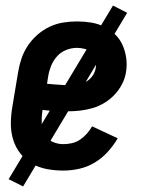

<svg xmlns="http://www.w3.org/2000/svg" viewBox="-20 -605 515 690"><path d="M207 8Q177 8 148 2.5Q119 -3 95 -17Q71 -31 53.5 -53Q36 -75 27.5 -102.5Q19 -130 19 -159.5Q19 -189 24 -219L45 -345Q49 -370 57 -394Q65 -418 79.5 -440Q94 -462 114.5 -480Q135 -498 158.5 -509Q182 -520 207 -524Q232 -528 257 -528Q282 -528 307 -524Q332 -520 353.5 -509.5Q375 -499 392.5 -482.5Q410 -466 420 -444Q430 -422 433.5 -397Q437 -372 433 -347Q430 -325 419 -303.5Q408 -282 392 -265Q376 -248 355.5 -235.5Q335 -223 312.5 -216.5Q290 -210 268 -207.5Q246 -205 224 -205Q201 -205 178.5 -206Q156 -207 133 -210L132 -204Q129 -183 130 -161.5Q131 -140 140 -122.5Q149 -105 167.5 -96Q186 -87 208 -87Q223 -87 238.5 -90.5Q254 -94 267.5 -103Q281 -112 292 -124.5Q303 -137 311 -151L403 -108Q388 -82 367 -59Q346 -36 320 -20.5Q294 -5 265 1.5Q236 8 207 8ZM236 -298Q250 -298 264.5 -301.5Q279 -305 292 -313Q305 -321 313.5 -334Q322 -347 324 -361Q327 -376 323.5 -390.5Q320 -405 310 -415Q300 -425 285.5 -429Q271 -433 256 -433Q237 -433 218 -425.5Q199 -418 185 -402.5Q171 -387 163.5 -368Q156 -349 153 -330L149 -304Q160 -303 171 -302Q182 -301 192.5 -300.5Q203 -300 214 -299Q225 -298 236 -298ZM63 65 11 39 386 -585 437 -559Z"/></svg>

Font: Iosevka QP
Style: Bold Italic
Weight: 700
Italic angle: -9°
Designer: Belleve Invis
Foundry: Belleve Invis
Version: Version 20.0.0; ttfautohint (v1.8.4)